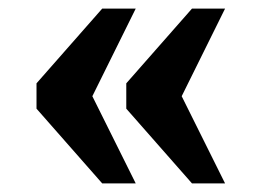

<svg xmlns="http://www.w3.org/2000/svg" viewBox="-20 -494 609 447"><path d="M427 -67 274 -241V-300L427 -474H504L403 -270L504 -67ZM218 -67 65 -241V-300L218 -474H296L195 -270L296 -67Z"/></svg>

Font: Noto Serif Tibetan ExtraBold
Style: Regular
Weight: 800
Version: Version 2.103